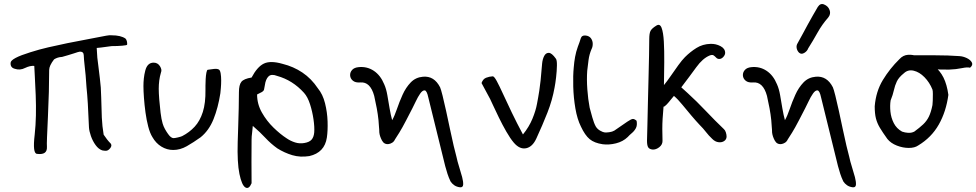

<svg xmlns="http://www.w3.org/2000/svg" viewBox="-20 -735 4785 941"><path d="M161 19Q139 17 150 -75Q155 -121 156 -169Q157 -217 155 -269Q152 -328 150.5 -363.5Q149 -399 148 -412Q128 -414 103 -402Q78 -389 52 -398Q30 -404 32 -427Q32 -449 129 -479Q173 -493 216.5 -503Q260 -513 310.5 -523.5Q361 -534 427 -546L500 -560Q515 -563 527 -562Q572 -562 595 -546Q600 -541 602 -532Q604 -523 603 -516Q602 -513 579 -511Q567 -510 554 -509.5Q541 -509 527 -509Q523 -508 515.5 -507.5Q508 -507 497 -505Q485 -503 474.5 -502Q464 -501 454 -500L457 -452L462 -412Q471 -342 474 -306L476 -258Q478 -201 479 -159Q481 -116 488 -75Q496 -63 504.5 -52Q513 -41 523 -31Q530 -21 520 -8.5Q510 4 499 4Q495 4 490.5 3.5Q486 3 481 2Q463 -4 448.5 -24Q434 -44 425.5 -68.5Q417 -93 416 -111Q411 -243 404 -307Q400 -372 395 -411Q391 -446 390.5 -464Q390 -482 372 -482Q367 -482 341 -473Q328 -469 313.5 -464.5Q299 -460 284 -456Q262 -455 245 -444Q221 -413 221 -392Q221 -291 215 -165Q212 -101 210.5 -63.5Q209 -26 210 -15Q212 26 161 19Z M963 -62Q928 -37 895.5 -18.5Q863 0 829 0Q798 0 771 -16.5Q744 -33 727 -63Q715 -82 706.5 -114.5Q698 -147 693 -184Q688 -221 685.5 -255.5Q683 -290 683 -313Q683 -332 685 -351Q687 -370 692 -389Q702 -428 733 -428Q753 -428 764 -410.5Q775 -393 769 -380Q763 -360 760.5 -340Q758 -320 758 -300Q758 -280 760.5 -247.5Q763 -215 767 -182.5Q771 -150 777 -130Q781 -116 788.5 -102.5Q796 -89 804 -78Q818 -58 831 -58Q837 -58 852 -61.5Q867 -65 873 -68Q908 -86 934 -114Q960 -142 974 -186Q988 -230 987 -295Q987 -300 987 -315Q987 -330 988 -347.5Q989 -365 991.5 -378.5Q994 -392 998 -393Q1010 -395 1027.5 -397Q1045 -399 1053 -394Q1059 -390 1061.5 -375Q1064 -360 1064 -341Q1064 -322 1062.5 -304.5Q1061 -287 1060 -278Q1049 -207 1026.5 -151Q1004 -95 963 -62Z M1219 -118Q1218 -101 1215.5 -83.5Q1213 -66 1213 -50Q1212 56 1213 163Q1200 194 1182.5 183.5Q1165 173 1153.5 117.5Q1142 62 1145 -39Q1146 -72 1147.5 -116.5Q1149 -161 1150 -205.5Q1151 -250 1151 -283Q1151 -319 1163 -334Q1175 -349 1213 -355Q1241 -408 1273.5 -423.5Q1306 -439 1365 -422Q1418 -409 1462 -379.5Q1506 -350 1538 -302Q1562 -273 1573 -229Q1584 -185 1585.5 -140Q1587 -95 1582 -61Q1571 13 1496 30Q1451 37 1412.5 25.5Q1374 14 1339 -8Q1307 -31 1281 -59Q1255 -87 1219 -118ZM1240 -272Q1240 -225 1263.5 -183.5Q1287 -142 1320.5 -109.5Q1354 -77 1385 -57Q1404 -44 1426 -37Q1448 -30 1471 -34Q1496 -38 1507 -50.5Q1518 -63 1520 -86Q1522 -112 1516.5 -150Q1511 -188 1499.5 -224Q1488 -260 1470 -280Q1414 -342 1338 -363Q1310 -374 1296 -360.5Q1282 -347 1278 -317Q1276 -303 1274 -296Q1272 -289 1264.5 -284.5Q1257 -280 1240 -272Z M2235 183Q2218 181 2206.5 173Q2195 165 2188 154Q2179 135 2173 116.5Q2167 98 2162 79L2079 -258Q2072 -291 2061.5 -292Q2051 -293 2039.5 -276.5Q2028 -260 2018 -238.5Q2008 -217 2001 -204Q1982 -167 1971 -146Q1960 -125 1952.5 -111.5Q1945 -98 1937 -85Q1929 -72 1916 -52Q1911 -41 1902 -35.5Q1893 -30 1885 -29Q1863 -26 1852 -46.5Q1841 -67 1839 -86Q1839 -96 1838.5 -100Q1838 -104 1837.5 -112.5Q1837 -121 1835 -146Q1832 -175 1826.5 -204.5Q1821 -234 1814 -265Q1795 -335 1746 -331Q1722 -329 1709.5 -339.5Q1697 -350 1696 -365Q1695 -380 1705.5 -392Q1716 -404 1738 -406Q1779 -410 1812 -388Q1845 -366 1863 -322Q1873 -300 1878.5 -268Q1884 -236 1889.5 -203.5Q1895 -171 1902 -146Q1914 -167 1925.5 -201Q1937 -235 1953 -270.5Q1969 -306 1993 -331Q2017 -356 2053 -359Q2108 -364 2137 -307Q2141 -298 2149 -266.5Q2157 -235 2166.5 -191Q2176 -147 2185.5 -102Q2195 -57 2203.5 -20.5Q2212 16 2217 33Q2222 57 2230.5 83.5Q2239 110 2245 133Q2251 156 2250 170Q2249 184 2235 183Z M2498 -36Q2481 -56 2461.5 -90Q2442 -124 2425 -159Q2408 -194 2396 -220Q2384 -246 2382 -250L2340 -328Q2347 -348 2362.5 -354Q2378 -360 2395 -361Q2402 -361 2414.5 -338Q2427 -315 2445.5 -274.5Q2464 -234 2488.5 -183Q2513 -132 2543 -76Q2573 -113 2589.5 -153Q2606 -193 2612 -227Q2615 -243 2617.5 -257Q2620 -271 2623 -290Q2626 -309 2629.5 -340.5Q2633 -372 2637 -424Q2639 -445 2647 -460.5Q2655 -476 2669.5 -476Q2684 -476 2704 -448Q2710 -441 2709.5 -414Q2709 -387 2705.5 -356.5Q2702 -326 2698 -306Q2687 -244 2663 -183Q2639 -122 2609 -57Q2590 -15 2558.5 -8.5Q2527 -2 2498 -36Z M3100 -143Q3104 -121 3096.5 -107Q3089 -93 3077 -83Q3065 -73 3056 -63Q3033 -41 2999 -32.5Q2965 -24 2934 -28Q2893 -34 2870 -53Q2847 -72 2827 -115Q2809 -151 2800 -203.5Q2791 -256 2789.5 -310.5Q2788 -365 2792 -405Q2794 -431 2798.5 -456Q2803 -481 2812 -506Q2821 -529 2826 -546Q2831 -563 2850 -561Q2868 -559 2876.5 -547Q2885 -535 2885 -520Q2885 -505 2879 -494Q2868 -468 2864.5 -441Q2861 -414 2858 -388Q2855 -347 2858.5 -297.5Q2862 -248 2870 -207Q2875 -188 2883 -159.5Q2891 -131 2900 -115Q2908 -102 2921.5 -94.5Q2935 -87 2943 -86Q2951 -85 2966 -87Q2981 -89 2991 -95Q3036 -126 3055 -139Q3074 -152 3082 -152Q3090 -152 3100 -143Z M3462 -520Q3488 -521 3511 -509Q3534 -497 3534 -476Q3534 -466 3525 -456Q3516 -446 3505 -446Q3496 -446 3490 -452.5Q3484 -459 3477.5 -463.5Q3471 -468 3458 -463Q3424 -449 3392.5 -405.5Q3361 -362 3319 -307L3350 -279Q3394 -239 3439.5 -191Q3485 -143 3528 -102Q3534 -97 3537.5 -86Q3541 -75 3541 -66Q3541 -52 3529.5 -44Q3518 -36 3501.5 -38Q3485 -40 3471 -54Q3453 -71 3440 -88Q3427 -105 3408 -124Q3391 -142 3368.5 -168.5Q3346 -195 3324 -222Q3302 -249 3283 -265Q3278 -260 3268 -247Q3258 -234 3247.5 -223Q3237 -212 3232 -212Q3229 -178 3227.5 -153Q3226 -128 3226 -103.5Q3226 -79 3227 -44Q3227 -26 3211 -13.5Q3195 -1 3178 -2Q3162 -4 3156.5 -13.5Q3151 -23 3151 -45Q3152 -74 3153 -124Q3154 -174 3155.5 -234Q3157 -294 3158.5 -353.5Q3160 -413 3161 -463.5Q3162 -514 3162 -543Q3162 -572 3168.5 -584Q3175 -596 3196 -609Q3214 -621 3222.5 -598.5Q3231 -576 3233.5 -531Q3236 -486 3235.5 -430Q3235 -374 3234 -318Q3249 -336 3267.5 -363Q3286 -390 3304.5 -415.5Q3323 -441 3337 -455Q3363 -481 3393.5 -500Q3424 -519 3462 -520Z M4160 183Q4143 181 4131.5 173Q4120 165 4113 154Q4104 135 4098 116.5Q4092 98 4087 79L4004 -258Q3997 -291 3986.5 -292Q3976 -293 3964.5 -276.5Q3953 -260 3943 -238.5Q3933 -217 3926 -204Q3907 -167 3896 -146Q3885 -125 3877.5 -111.5Q3870 -98 3862 -85Q3854 -72 3841 -52Q3836 -41 3827 -35.5Q3818 -30 3810 -29Q3788 -26 3777 -46.5Q3766 -67 3764 -86Q3764 -96 3763.5 -100Q3763 -104 3762.5 -112.5Q3762 -121 3760 -146Q3757 -175 3751.5 -204.5Q3746 -234 3739 -265Q3720 -335 3671 -331Q3647 -329 3634.5 -339.5Q3622 -350 3621 -365Q3620 -380 3630.5 -392Q3641 -404 3663 -406Q3704 -410 3737 -388Q3770 -366 3788 -322Q3798 -300 3803.5 -268Q3809 -236 3814.5 -203.5Q3820 -171 3827 -146Q3839 -167 3850.5 -201Q3862 -235 3878 -270.5Q3894 -306 3918 -331Q3942 -356 3978 -359Q4033 -364 4062 -307Q4066 -298 4074 -266.5Q4082 -235 4091.5 -191Q4101 -147 4110.5 -102Q4120 -57 4128.5 -20.5Q4137 16 4142 33Q4147 57 4155.5 83.5Q4164 110 4170 133Q4176 156 4175 170Q4174 184 4160 183ZM3896 -477Q3887 -486 3884.5 -499Q3882 -512 3889 -523Q3902 -546 3914 -568.5Q3926 -591 3938 -613Q3950 -635 3962.5 -657Q3975 -679 3988 -701Q4001 -721 4019 -713Q4039 -705 4046 -685.5Q4053 -666 4039 -649Q4009 -615 3987 -575.5Q3965 -536 3941 -498Q3936 -484 3921.5 -475.5Q3907 -467 3896 -477Z M4434 -10Q4405 -10 4375.5 -21.5Q4346 -33 4329 -54Q4306 -86 4292.5 -108.5Q4279 -131 4273 -154.5Q4267 -178 4267 -214Q4273 -287 4307 -343Q4341 -399 4388 -445Q4406 -465 4431 -466.5Q4456 -468 4477 -458Q4526 -437 4556.5 -413Q4587 -389 4604 -355Q4621 -321 4628 -270Q4617 -188 4581 -124.5Q4545 -61 4480 -22Q4463 -10 4434 -10ZM4401 -90Q4415 -85 4431 -84Q4447 -83 4461 -90Q4487 -109 4504.5 -125.5Q4522 -142 4532.5 -163.5Q4543 -185 4550 -220Q4551 -226 4551.5 -242Q4552 -258 4552 -274Q4552 -290 4550 -296Q4536 -331 4511 -356.5Q4486 -382 4458 -388.5Q4430 -395 4410 -376Q4385 -356 4375.5 -336Q4366 -316 4361 -293Q4356 -270 4345 -243Q4341 -218 4344 -188Q4347 -158 4360.5 -131.5Q4374 -105 4401 -90ZM4633 -394Q4593 -393 4550 -396.5Q4507 -400 4466 -404Q4447 -406 4431 -406.5Q4415 -407 4405.5 -415.5Q4396 -424 4396 -447Q4399 -454 4415.5 -459Q4432 -464 4444 -464Q4500 -464 4563.5 -464Q4627 -464 4682 -460Q4700 -459 4718 -450.5Q4736 -442 4743 -429Q4750 -416 4734 -403Q4723 -407 4694 -401Q4665 -395 4633 -394Z"/></svg>

Font: Mynerve
Style: Regular
Weight: 400
Designer: Carolina Short
Foundry: Carolina Short
Version: Version 1.000; ttfautohint (v1.8.4.7-5d5b)